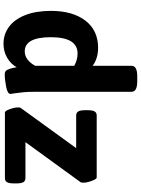

<svg xmlns="http://www.w3.org/2000/svg" viewBox="126 -920 802 1094"><g transform="rotate(90 527.0 -373.0)"><path d="M42 -262Q42 -386 97.5 -458.5Q153 -531 253 -531Q312 -531 355 -500V-722Q355 -754 415 -754H443Q503 -754 503 -722V-176Q503 -130 505.5 -106Q508 -82 512 -53Q515 -40 515 -31Q515 -15 474.5 -7Q434 1 403 1Q385 1 378 -13.5Q371 -28 367.5 -44.5Q364 -61 363 -67Q345 -34 309.5 -13Q274 8 229 8Q175 8 132.5 -23.5Q90 -55 66 -116Q42 -177 42 -262ZM355 -172V-395Q321 -414 285 -414Q192 -414 192 -262Q192 -113 273 -113Q321 -113 355 -172ZM592 -76Q592 -86 595 -90L824 -406H638Q622 -406 615 -418Q608 -430 608 -456V-473Q608 -499 615 -511Q622 -523 638 -523H992Q1000 -523 1010.5 -495Q1021 -467 1021 -446Q1021 -436 1018 -431L790 -117H995Q1011 -117 1018 -105Q1025 -93 1025 -67V-50Q1025 -24 1018 -12Q1011 0 995 0H621Q612 0 602 -27.5Q592 -55 592 -76Z"/></g></svg>

Font: Asap-Bold
Style: Bold
Weight: 700
Designer: Pablo Cosgaya
Foundry: Omnibus-Type
Version: Version 2.000; ttfautohint (v1.8)